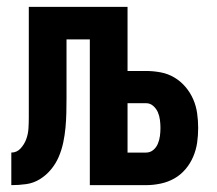

<svg xmlns="http://www.w3.org/2000/svg" viewBox="-20 -540 634 560"><path d="M13 0V-95Q29 -95 40 -107Q51 -119 56.5 -134Q62 -149 63 -165Q64 -181 64 -197V-520H352V-333H406Q427 -333 448.5 -329Q470 -325 488.5 -314Q507 -303 521 -286.5Q535 -270 543.5 -250.5Q552 -231 555 -209.5Q558 -188 558 -167Q558 -145 555 -124Q552 -103 543.5 -83Q535 -63 521 -46.5Q507 -30 488.5 -19.5Q470 -9 448.5 -4.5Q427 0 406 0H242V-425H174V-254Q174 -232 173.5 -210.5Q173 -189 171 -167.5Q169 -146 164.5 -124.5Q160 -103 151.5 -83Q143 -63 129 -46Q115 -29 96.5 -17.5Q78 -6 56.5 -3Q35 0 13 0ZM352 -95H406Q418 -95 427 -102.5Q436 -110 440.5 -121Q445 -132 446.5 -143.5Q448 -155 448 -167Q448 -178 446.5 -190Q445 -202 440.5 -212.5Q436 -223 427 -231Q418 -239 406 -239H352Z"/></svg>

Font: Iosevka QP
Style: Bold
Weight: 700
Designer: Belleve Invis
Foundry: Belleve Invis
Version: Version 20.0.0; ttfautohint (v1.8.4)